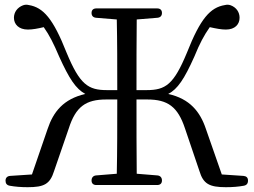

<svg xmlns="http://www.w3.org/2000/svg" viewBox="-20 -766 1055 799"><path d="M361 -15C361 -3 368 4 381 4H634C647 4 654 -3 654 -15C654 -27 647 -35 635 -36L549 -43C548 -139 548 -238 548 -352H593C678 -352 720 -322 750 -231L810 -54C826 -1 851 13 920 13C948 13 972 11 994 7C1006 5 1012 -2 1012 -14V-15C1012 -27 1005 -33 993 -34L903 -40L837 -229C813 -301 770 -355 680 -375C719 -395 747 -437 789 -531C811 -585 829 -619 853 -653C880 -647 901 -643 920 -643C958 -643 977 -665 977 -692C977 -715 964 -735 940 -744C931 -747 925 -747 916 -745C855 -735 814 -689 758 -547C703 -414 669 -391 590 -391H548C548 -498 548 -593 549 -685L635 -692C647 -693 654 -700 654 -712C654 -724 647 -731 634 -731H381C368 -731 361 -724 361 -712C361 -700 368 -693 380 -692L466 -685C468 -592 468 -497 468 -391H425C347 -391 312 -414 257 -547C201 -689 160 -735 100 -745C91 -747 85 -747 76 -744C52 -735 38 -715 38 -692C38 -665 58 -643 96 -643C115 -643 137 -647 162 -653C186 -619 203 -585 226 -531C268 -438 296 -396 335 -375C244 -354 202 -301 178 -229L113 -40L22 -34C10 -33 3 -26 3 -14C3 -2 9 5 21 7C43 11 68 13 95 13C164 13 188 0 205 -54L266 -231C295 -322 337 -352 422 -352H468C468 -237 468 -139 466 -43L380 -36C368 -35 361 -27 361 -15Z"/></svg>

Font: 寒蝉锦书宋
Style: Regular
Weight: 400
Designer: 寒蝉锦书宋{Warren} 思源宋体{Ryoko NISHIZUKA 西塚涼子 (kana & ideographs); Frank Grießhammer (Latin, Greek & Cyrillic); Wenlong ZHANG 
Foundry: Adobe & ChillType
Version: Version 2.000;Glyphs 3.1.1 (3135)